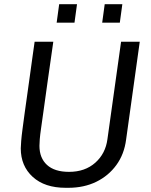

<svg xmlns="http://www.w3.org/2000/svg" viewBox="-20 -885 719 915"><path d="M293 10Q193 10 136 -42Q79 -94 79 -178Q79 -189 81 -213.5Q83 -238 87.5 -271.5Q92 -305 97.5 -346Q103 -387 109.5 -431.5Q116 -476 122 -521Q128 -566 134 -608Q140 -650 145 -686H234Q218 -576 207 -497Q196 -418 188.5 -364Q181 -310 176 -275.5Q171 -241 169.5 -221.5Q168 -202 168 -190Q168 -132 204 -99Q240 -66 309 -66Q385 -66 434 -109.5Q483 -153 492 -222L557 -686H646L581 -220Q572 -150 534.5 -98.5Q497 -47 438.5 -18.5Q380 10 305 10ZM250 -777 262 -865H347L335 -777ZM467 -777 479 -865H563L551 -777Z"/></svg>

Font: Chivo Medium Light
Style: Italic
Weight: 300
Italic angle: -8.05°
Version: Version 2.002